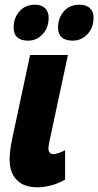

<svg xmlns="http://www.w3.org/2000/svg" viewBox="-20 -787 418 817"><path d="M21 -108Q21 -146 32 -197L108 -553H269L189 -179Q189 -176 187.5 -169Q186 -162 186 -154Q186 -144 191.5 -137.5Q197 -131 206 -131Q215 -131 230 -136Q245 -141 257 -148V-23Q231 -7 199 1.5Q167 10 139 10Q82 10 51.5 -21Q21 -52 21 -108ZM38 -670Q38 -710 62.5 -738.5Q87 -767 130 -767Q156 -767 171.5 -752.5Q187 -738 187 -712Q187 -669 161.5 -641.5Q136 -614 100 -614Q38 -614 38 -670ZM227 -670Q227 -710 251.5 -738.5Q276 -767 319 -767Q347 -767 362.5 -752.5Q378 -738 378 -712Q378 -669 352 -641.5Q326 -614 290 -614Q227 -614 227 -670Z"/></svg>

Font: Noto Sans UI CondBlack
Style: Italic
Weight: 900
Width: 3
Italic angle: -12°
Designer: Monotype Design Team
Foundry: Monotype Imaging Inc.
Version: Version 1.001